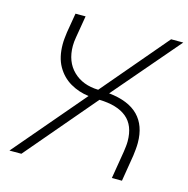

<svg xmlns="http://www.w3.org/2000/svg" viewBox="-104 -800 883 900"><g transform="rotate(15 338.0 -350.0)"><path d="M20 0 312 -343Q263 -349 222 -373Q181 -397 156.5 -440Q132 -483 132 -547Q132 -561 133.5 -575Q135 -589 137 -605L153 -700H202L184 -593Q182 -582 181 -571.5Q180 -561 180 -551Q180 -475 226 -430Q272 -385 348 -383L617 -700H676L402 -380Q498 -370 545 -322Q592 -274 592 -190Q592 -175 590.5 -159.5Q589 -144 587 -128L566 0H517L539 -133Q541 -147 542.5 -160Q544 -173 544 -185Q544 -262 498.5 -299.5Q453 -337 366 -339L78 0Z"/></g></svg>

Font: MuseoModerno ExtraLight
Style: Italic
Weight: 250
Italic angle: -9°
Designer: Pablo Cosgaya, Héctor Gatti, Marcela Romero, and the Authors of The MuseoModerno Project.
Foundry: Omnibus-Type Team
Version: Version 1.003